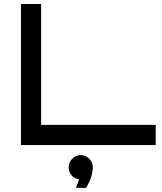

<svg xmlns="http://www.w3.org/2000/svg" viewBox="-20 -720 803 953"><path d="M752.9 0H84V-700.2H184.1V-100.1H752.9ZM440.9 112.8Q439.9 132.8 434.8 150.6Q429.7 168.5 423.3 182.6Q416 198.7 407.2 212.9L356 211.9Q358.9 207 361.8 200.7Q364.3 195.3 366.9 187.5Q369.6 179.7 372.1 169.9Q350.1 167 335.4 150.1Q320.8 133.3 320.8 109.9Q320.8 98.1 325.7 87.2Q330.6 76.2 338.6 67.9Q346.7 59.6 357.7 54.7Q368.7 49.8 380.9 49.8Q393.1 49.8 404.1 54.7Q415 59.6 423.3 68.1Q431.6 76.7 436.3 88.1Q440.9 99.6 440.9 112.8Z"/></svg>

Font: Bruno Ace
Style: Regular
Weight: 400
Designer: Astigmatic (AOETI)
Foundry: Astigmatic (AOETI)
Version: Version 1.000